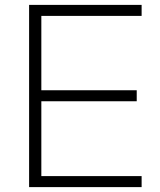

<svg xmlns="http://www.w3.org/2000/svg" viewBox="-20 -765 654 785"><path d="M99 -745H559V-700H149V-396H539V-351H149V-45H559V0H99Z"/></svg>

Font: Eudoxus Sans ExtraLight
Style: Regular
Weight: 200
Designer: Stijn de Vries
Foundry: tokotype
Version: Version 2.005